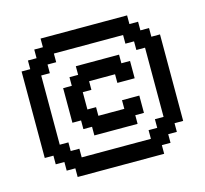

<svg xmlns="http://www.w3.org/2000/svg" viewBox="-90 -657 847 794"><g transform="rotate(-15 333.5 -259.5)"><path d="M148.1 0H111.1V-37H74.1V-74.1H37V-444.4H74.1V-481.5H111.1V-518.5H148.1V-555.6H518.5V-518.5H555.6V-481.5H592.6V-444.4H629.6V-74.1H592.6V-37H555.6V0H518.5V37H148.1ZM222.2 -185.2H185.2V-333.3H222.2V-370.4H259.3V-407.4H444.4V-370.4H481.5V-296.3H407.4V-333.3H296.3V-296.3H259.3V-222.2H296.3V-185.2H407.4V-222.2H481.5V-148.1H444.4V-111.1H259.3V-148.1H222.2ZM481.5 -481.5H185.2V-444.4H148.1V-407.4H111.1V-111.1H148.1V-74.1H185.2V-37H481.5V-74.1H518.5V-111.1H555.6V-407.4H518.5V-444.4H481.5Z"/></g></svg>

Font: Jersey 15
Style: Regular
Weight: 400
Designer: Sarah Cadigan-Fried
Version: Version 1.001; ttfautohint (v1.8.4.7-5d5b)